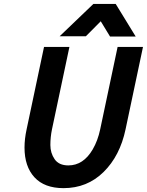

<svg xmlns="http://www.w3.org/2000/svg" viewBox="-20 -953 757 990"><path d="M307.6 17.1Q209 17.1 157.7 -38.8Q106.4 -94.7 106.4 -191.9Q106.4 -236.8 117.2 -286.1L207 -710.9H337.9L248 -286.1Q239.7 -246.1 239.7 -205.1Q239.7 -164.1 261.7 -132.1Q283.7 -100.1 332.5 -100.1Q409.7 -100.1 458 -182.6Q484.4 -228 496.6 -286.1L586.4 -710.9H717.3L627.4 -286.1Q598.6 -149.4 514.2 -66.2Q429.7 17.1 307.6 17.1ZM679.7 -764.6H547.4L499.5 -843.3L422.9 -766.1H287.6L461.4 -932.6H576.7Z"/></svg>

Font: Tuffy
Style: BoldItalic
Weight: 700
Italic angle: -12°
Designer: Thatcher Ulrich, Karoly Barta, Michael Everson
Version: Version 001.271